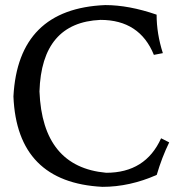

<svg xmlns="http://www.w3.org/2000/svg" viewBox="-20 -723 729 753"><path d="M381.8 9.8Q46.4 -7.3 32.7 -344.7Q50.8 -689 392.6 -703.1Q485.4 -703.1 594.2 -665.5Q594.2 -590.8 618.7 -514.6L583.5 -507.8Q527.8 -645 374 -645Q143.1 -634.8 134.8 -364.3Q146.5 -67.9 396.5 -45.4Q550.8 -45.4 611.8 -180.7L643.6 -164.6Q614.7 -105.5 594.7 -37.1Q488.8 9.8 381.8 9.8Z"/></svg>

Font: Kelvinch
Style: Regular
Weight: 400
Designer: Paul James MIller
Foundry: High-Logic / Made with FontCreator
Version: Version 3.30 September 23, 2016